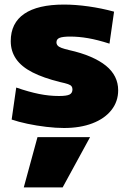

<svg xmlns="http://www.w3.org/2000/svg" viewBox="-20 -550 564 840"><path d="M254 270H84L144 50H374ZM260 10Q225 10 182.5 5Q140 0 100 -8.5Q60 -17 31 -27L51 -167Q106 -148 150.5 -139Q195 -130 238 -130Q272 -130 284.5 -136.5Q297 -143 297 -159Q297 -167 293 -172.5Q289 -178 277.5 -182Q266 -186 243 -191Q170 -209 122 -233.5Q74 -258 50.5 -292Q27 -326 27 -370Q27 -449 86 -489.5Q145 -530 260 -530Q310 -530 367 -522Q424 -514 479 -499L459 -359Q406 -376 365 -383Q324 -390 287 -390Q255 -390 241 -384.5Q227 -379 227 -365Q227 -357 232 -351Q237 -345 249 -340.5Q261 -336 282 -331Q336 -319 376.5 -301.5Q417 -284 443.5 -262.5Q470 -241 483.5 -214Q497 -187 497 -155Q497 -106 467.5 -68.5Q438 -31 384.5 -10.5Q331 10 260 10Z"/></svg>

Font: M PLUS 1 Black
Style: Regular
Weight: 900
Designer: Coji Morishita
Foundry: UNDERFOREST DESIGN
Version: Version 1.001